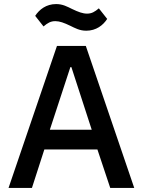

<svg xmlns="http://www.w3.org/2000/svg" viewBox="-20 -924 702 944"><path d="M522 0 459 -189H198L137 0H22L260 -698H402L640 0ZM331 -594H326L225 -286H431ZM404 -773C371 -773 349 -786 326 -797C295 -812 273 -820 252 -820C229 -820 214 -811 194 -794L153 -846C173 -877 207 -904 256 -904C289 -904 311 -891 334 -880C365 -865 387 -857 408 -857C431 -857 446 -866 466 -883L507 -831C487 -800 453 -773 404 -773Z"/></svg>

Font: Plexus Sans Medium
Style: Regular
Weight: 500
Version: Version 2.001;PS 002.001;hotconv 1.0.70;makeotf.lib2.5.58329